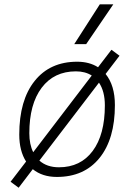

<svg xmlns="http://www.w3.org/2000/svg" viewBox="-20 -815 626 895"><path d="M66.9 60.1 29.3 32.2 101.6 -62Q69.8 -111.8 69.8 -187.5Q69.8 -347.7 141.4 -437.5Q212.9 -527.3 339.8 -527.3Q396.5 -527.3 437 -501.5L499.5 -583L537.1 -555.2L472.2 -470.2Q515.6 -417 515.6 -325.2Q515.6 -167.5 444.1 -78.9Q372.6 9.8 245.1 9.8Q177.2 9.8 132.8 -26.4ZM254.9 -35.2Q355.5 -35.2 412.1 -111.3Q468.8 -187.5 468.8 -323.7Q468.8 -389.2 441.4 -429.7L163.6 -66.4Q198.7 -35.2 254.9 -35.2ZM134.8 -105.5 407.7 -462.9Q377 -482.4 334 -482.4Q231.9 -482.4 174.3 -406Q116.7 -329.6 116.7 -193.8Q116.7 -142.1 134.8 -105.5ZM326.2 -609.4 445.3 -794.9H508.3L381.8 -609.4Z"/></svg>

Font: CaskaydiaCove NFP ExtraLight
Style: Italic
Weight: 200
Italic angle: -10°
Designer: Aaron Bell
Foundry: Saja Typeworks
Version: Version 2111.001; VTT 6.35;Nerd Fonts 3.1.1